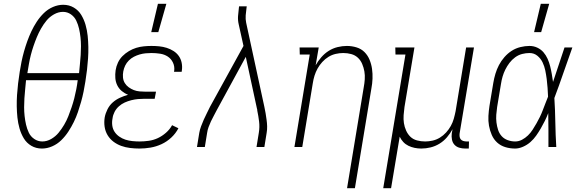

<svg xmlns="http://www.w3.org/2000/svg" viewBox="-20 -768 3040 1003"><path d="M199 8Q168 8 143.5 -6.5Q119 -21 104.5 -45Q90 -69 82 -97Q74 -125 71 -154Q68 -183 67.5 -212.5Q67 -242 69 -272Q71 -302 74.5 -332Q78 -362 83 -393Q87 -419 92.5 -446Q98 -473 105.5 -499.5Q113 -526 122.5 -552.5Q132 -579 144 -604.5Q156 -630 172 -654.5Q188 -679 209 -699.5Q230 -720 256.5 -731.5Q283 -743 310 -743Q341 -743 365.5 -728.5Q390 -714 404.5 -690Q419 -666 427 -638Q435 -610 438 -581Q441 -552 441.5 -522.5Q442 -493 440 -463Q438 -433 434.5 -403Q431 -373 426 -342Q422 -316 416.5 -289Q411 -262 403.5 -235.5Q396 -209 387 -182.5Q378 -156 365.5 -130.5Q353 -105 337 -80.5Q321 -56 300 -35.5Q279 -15 252.5 -3.5Q226 8 199 8ZM393 -386Q395 -409 397.5 -433Q400 -457 401.5 -480.5Q403 -504 403 -527Q403 -550 400.5 -573Q398 -596 393 -618Q388 -640 378.5 -660Q369 -680 350.5 -693Q332 -706 309 -706Q285 -706 262 -693Q239 -680 223 -660.5Q207 -641 194.5 -619Q182 -597 172.5 -574Q163 -551 155 -527.5Q147 -504 141 -480.5Q135 -457 131 -433.5Q127 -410 123 -386ZM201 -29Q225 -29 247.5 -42Q270 -55 286 -74.5Q302 -94 315 -116Q328 -138 337 -161Q346 -184 354 -207.5Q362 -231 368 -254.5Q374 -278 378.5 -301.5Q383 -325 386 -349H116Q114 -326 111.5 -302Q109 -278 107.5 -254.5Q106 -231 106 -208Q106 -185 108.5 -162Q111 -139 116 -117Q121 -95 130.5 -75Q140 -55 159 -42Q178 -29 201 -29Z M709 8Q684 8 659.5 5Q635 2 613 -6Q591 -14 572.5 -28Q554 -42 542 -62Q530 -82 526.5 -106Q523 -130 527 -155Q531 -176 541.5 -197Q552 -218 569 -233Q586 -248 607 -257.5Q628 -267 649 -273Q631 -280 616 -292.5Q601 -305 592.5 -322.5Q584 -340 582.5 -360Q581 -380 584 -401Q587 -421 596 -440.5Q605 -460 620 -475Q635 -490 653.5 -501Q672 -512 691.5 -518Q711 -524 731.5 -526Q752 -528 771 -528Q792 -528 812 -526Q832 -524 851 -518Q870 -512 886.5 -501.5Q903 -491 914 -475.5Q925 -460 929 -440Q933 -420 930 -400L929 -393H889L890 -398Q893 -421 883.5 -441Q874 -461 856.5 -472.5Q839 -484 816.5 -487.5Q794 -491 771 -491Q756 -491 740.5 -489.5Q725 -488 709.5 -483.5Q694 -479 679.5 -471.5Q665 -464 653 -452Q641 -440 634 -425.5Q627 -411 624 -395Q621 -379 622.5 -363Q624 -347 632 -334Q640 -321 652.5 -312Q665 -303 679 -297.5Q693 -292 709.5 -290.5Q726 -289 742 -289H795L788 -252H735Q718 -252 701 -250.5Q684 -249 666 -244.5Q648 -240 631.5 -232.5Q615 -225 601 -212.5Q587 -200 578.5 -183.5Q570 -167 568 -150Q564 -131 566.5 -112.5Q569 -94 578.5 -79.5Q588 -65 603 -54.5Q618 -44 635 -38.5Q652 -33 671 -31Q690 -29 709 -29Q733 -29 757.5 -32.5Q782 -36 804.5 -46.5Q827 -57 847 -74.5Q867 -92 879 -114L912 -98Q898 -71 875 -49.5Q852 -28 824 -15Q796 -2 766.5 3Q737 8 709 8ZM770 -600 805 -748H849L807 -600Z M1009 0 1021 -74Q1024 -91 1030.5 -108.5Q1037 -126 1044.5 -143Q1052 -160 1060.5 -176.5Q1069 -193 1077 -210L1252 -528L1227 -641Q1222 -662 1223.5 -684Q1225 -706 1228 -728L1229 -735H1269L1268 -728Q1265 -708 1263.5 -688Q1262 -668 1266 -649L1361 -210Q1365 -193 1367.5 -176.5Q1370 -160 1372.5 -143Q1375 -126 1375.5 -108.5Q1376 -91 1373 -74L1361 0H1320L1332 -74Q1337 -104 1333.5 -133Q1330 -162 1324 -190V-191Q1324 -194 1323.5 -196.5Q1323 -199 1322 -202L1264 -471L1112 -192Q1105 -178 1097 -163.5Q1089 -149 1082 -134Q1075 -119 1069.5 -104Q1064 -89 1062 -74L1050 0Z M1793 215 1880 -311Q1884 -332 1885.5 -353.5Q1887 -375 1883.5 -395Q1880 -415 1872 -434Q1864 -453 1849.5 -466.5Q1835 -480 1815 -485.5Q1795 -491 1773 -491Q1754 -491 1734 -486.5Q1714 -482 1696 -471Q1678 -460 1663.5 -444Q1649 -428 1639 -410Q1629 -392 1623 -372.5Q1617 -353 1614 -333L1559 0H1518L1598 -483H1546L1545 -520H1645L1629 -427Q1641 -449 1658.5 -469Q1676 -489 1697.5 -502.5Q1719 -516 1743.5 -522Q1768 -528 1792 -528Q1818 -528 1842.5 -520.5Q1867 -513 1884 -496Q1901 -479 1910.5 -456Q1920 -433 1923.5 -408Q1927 -383 1926 -357Q1925 -331 1920 -305L1834 215Z M1982 215 2098 -483H2046L2045 -520H2145L2093 -209Q2090 -188 2088.5 -166.5Q2087 -145 2090 -125Q2093 -105 2101.5 -86Q2110 -67 2124 -53.5Q2138 -40 2158.5 -34.5Q2179 -29 2201 -29Q2220 -29 2240 -33.5Q2260 -38 2278 -49Q2296 -60 2310.5 -76Q2325 -92 2335 -110Q2345 -128 2350.5 -147.5Q2356 -167 2360 -187L2415 -520H2456L2381 -71Q2380 -63 2381 -54.5Q2382 -46 2387 -40Q2392 -34 2400.5 -31.5Q2409 -29 2417 -29H2430L2429 8H2410Q2394 8 2379 3.5Q2364 -1 2354 -12Q2344 -23 2341 -39Q2338 -55 2340 -71L2344 -93Q2332 -71 2315 -51Q2298 -31 2276 -17.5Q2254 -4 2229.5 2Q2205 8 2181 8Q2163 8 2146 4.5Q2129 1 2113.5 -6.5Q2098 -14 2086.5 -26.5Q2075 -39 2068 -54L2023 215Z M2671 8Q2644 8 2619.5 0.5Q2595 -7 2577 -23.5Q2559 -40 2549 -63Q2539 -86 2534.5 -111Q2530 -136 2531.5 -162.5Q2533 -189 2537 -215L2557 -335Q2561 -359 2568 -382.5Q2575 -406 2586.5 -428Q2598 -450 2615 -469.5Q2632 -489 2653 -502.5Q2674 -516 2698.5 -522Q2723 -528 2746 -528Q2768 -528 2787 -519Q2806 -510 2819 -495Q2832 -480 2840.5 -461Q2849 -442 2854 -422Q2859 -402 2862.5 -381.5Q2866 -361 2869 -340Q2884 -385 2899 -430Q2914 -475 2929 -520H2970Q2946 -454 2923.5 -388Q2901 -322 2876 -256Q2880 -193 2881 -128.5Q2882 -64 2886 0H2845Q2845 -44 2845 -88Q2845 -132 2844 -177Q2836 -156 2826 -136Q2816 -116 2805 -97Q2794 -78 2781 -59.5Q2768 -41 2751 -26Q2734 -11 2712.5 -1.5Q2691 8 2671 8ZM2671 -29Q2690 -29 2707 -38Q2724 -47 2738 -60.5Q2752 -74 2762.5 -90.5Q2773 -107 2782.5 -123.5Q2792 -140 2800.5 -157.5Q2809 -175 2815.5 -192.5Q2822 -210 2829 -227.5Q2836 -245 2843 -263Q2842 -286 2840.5 -309Q2839 -332 2836 -355Q2833 -378 2828.5 -400Q2824 -422 2814.5 -442Q2805 -462 2787.5 -476.5Q2770 -491 2746 -491Q2727 -491 2707.5 -486Q2688 -481 2671 -468.5Q2654 -456 2641.5 -439.5Q2629 -423 2620 -405Q2611 -387 2605.5 -368Q2600 -349 2597 -329L2577 -209Q2574 -189 2572.5 -168.5Q2571 -148 2573.5 -128Q2576 -108 2582 -89.5Q2588 -71 2600.5 -57Q2613 -43 2632 -36Q2651 -29 2671 -29ZM2770 -600 2805 -748H2849L2807 -600Z"/></svg>

Font: Iosevka Curly Slab Extralight
Style: Italic
Weight: 200
Italic angle: -9°
Monospace: yes
Designer: Belleve Invis
Foundry: Belleve Invis
Version: Version 22.1.2; ttfautohint (v1.8.4)